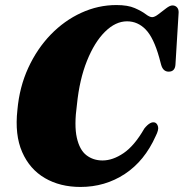

<svg xmlns="http://www.w3.org/2000/svg" viewBox="-20 -731 728 761"><path d="M595 -245Q603.5 -241 606.5 -228.5Q609.5 -216 597 -191.5Q553 -93 474.8 -41.5Q396.5 10 299 10Q218 10 157.8 -25.2Q97.5 -60.5 67.8 -128.5Q38 -196.5 49 -295.5Q57 -386 92 -462Q127 -538 181 -593.8Q235 -649.5 302 -680.2Q369 -711 441.5 -711Q486.5 -711 514 -699Q541.5 -687 557.2 -675Q573 -663 583 -663Q593 -663 608.2 -674.8Q623.5 -686.5 638.5 -698Q653.5 -709.5 663.5 -709.5Q674.5 -709.5 681.5 -702Q688.5 -694.5 688 -681L675.5 -476Q674 -447 648.5 -447Q626 -447 618.5 -475L611 -503Q589 -581.5 557.5 -614Q526 -646.5 483.5 -646.5Q438 -646.5 396.2 -605.2Q354.5 -564 324.8 -490Q295 -416 285 -317Q273.5 -234 284.5 -185.2Q295.5 -136.5 322.5 -115.8Q349.5 -95 386.5 -95Q427 -95 470 -124.2Q513 -153.5 552 -221.5Q576.5 -252 595 -245Z"/></svg>

Font: Fraunces 144pt Soft Black
Style: Italic
Weight: 900
Italic angle: -16°
Version: Version 1.000;[b76b70a41]